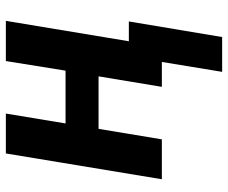

<svg xmlns="http://www.w3.org/2000/svg" viewBox="-80 -480 761 640"><g transform="rotate(-90 300.0 -159.5)"><path d="M381 201 414 0H331L366 -211H191L156 0H23L109 -520H242L209 -321H385L417 -520H551L483 -110H549L497 201Z"/></g></svg>

Font: Iosevka SS04 XBd Ex
Style: Italic
Weight: 800
Width: 7
Italic angle: -9°
Monospace: yes
Designer: Belleve Invis
Foundry: Belleve Invis
Version: Version 19.0.0; ttfautohint (v1.8.4)